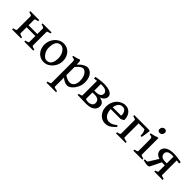

<svg xmlns="http://www.w3.org/2000/svg" viewBox="210 -1904 3377 3377"><g transform="rotate(45 1898.5 -215.5)"><path d="M135.3 -207.5V-256.3H432.1V-207.5ZM25.9 0V-25.9Q92.8 -39.6 92.8 -55.7V-398.4Q92.8 -404.3 76.9 -413.1Q61 -421.9 25.9 -428.2V-454.1H249V-428.2Q180.7 -414.6 180.7 -398.4V-55.7Q180.7 -49.8 197 -41.3Q213.4 -32.7 249 -25.9V0ZM331.1 0V-25.9Q397.9 -39.6 397.9 -55.7V-398.4Q397.9 -404.3 382.1 -413.1Q366.2 -421.9 331.1 -428.2V-454.1H554.2V-428.2Q485.8 -414.6 485.8 -398.4V-55.7Q485.8 -49.8 502.2 -41.3Q518.6 -32.7 554.2 -25.9V0Z M1053.7 -236.8Q1053.7 -188 1035.6 -143.1Q1017.6 -98.1 985.8 -62.5Q954.1 -26.9 912.8 -6.1Q871.6 14.6 826.2 14.6Q762.7 14.6 715.6 -15.6Q668.5 -45.9 642.6 -98.1Q616.7 -150.4 616.7 -216.8Q616.7 -265.1 634 -310.3Q651.4 -355.5 682.6 -391.4Q713.9 -427.2 755.4 -448Q796.9 -468.8 845.2 -468.8Q908.2 -468.8 955.1 -438.5Q1002 -408.2 1027.8 -356Q1053.7 -303.7 1053.7 -236.8ZM962.4 -219.7Q962.4 -271.5 943.4 -315.2Q924.3 -358.9 894.3 -385.7Q864.3 -412.6 831.1 -412.6Q784.2 -412.6 757.6 -388.7Q731 -364.7 719.7 -323.5Q708.5 -282.2 708.5 -231Q708.5 -179.7 728.8 -136.5Q749 -93.3 779.3 -67.4Q809.6 -41.5 839.8 -41.5Q905.3 -41.5 933.8 -89.4Q962.4 -137.2 962.4 -219.7Z M1405.8 14.6Q1345.2 14.6 1271 -45.4V178.2Q1271 186 1289.3 193.8Q1307.6 201.7 1353.5 208.5V234.4H1116.2V208.5Q1148.4 200.7 1165.8 193.6Q1183.1 186.5 1183.1 178.2V-343.8Q1183.1 -368.2 1179.2 -381.1Q1175.3 -394 1161.1 -399.7Q1147 -405.3 1116.2 -406.7V-431.2Q1157.2 -438.5 1185.5 -446.8Q1213.9 -455.1 1245.6 -468.8L1263.7 -450.7L1268.1 -366.2Q1318.8 -420.9 1363.5 -444.8Q1408.2 -468.8 1436 -468.8Q1502.4 -468.8 1547.9 -409.9Q1593.3 -351.1 1593.3 -241.7Q1593.3 -197.3 1576.9 -152.1Q1560.5 -106.9 1533.2 -69.1Q1505.9 -31.2 1472.7 -8.3Q1439.5 14.6 1405.8 14.6ZM1394.5 -400.4Q1377 -400.4 1345.5 -381.6Q1314 -362.8 1271 -309.1V-106.4Q1317.4 -74.2 1347.7 -64.7Q1377.9 -55.2 1403.3 -55.2Q1450.7 -55.2 1481.7 -94.2Q1512.7 -133.3 1512.7 -208Q1512.7 -266.6 1495.8 -309.8Q1479 -353 1451.9 -376.7Q1424.8 -400.4 1394.5 -400.4Z M1655.8 0V-25.9Q1722.7 -39.6 1722.7 -55.7V-447.3H1810.5V-57.6Q1810.5 -51.8 1826.9 -42.2Q1843.3 -32.7 1878.9 -25.9V0ZM2078.1 -134.3Q2078.1 -71.3 2024.4 -33.2Q1970.7 4.9 1872.1 4.9Q1850.6 4.9 1818.8 4.2Q1787.1 3.4 1753.7 2.2Q1720.2 1 1693.8 0L1809.1 -55.7Q1820.8 -48.3 1837.6 -44.7Q1854.5 -41 1872.1 -41Q1918 -41 1950 -62Q1981.9 -83 1981.9 -122.1Q1981.9 -162.1 1956.3 -188.7Q1930.7 -215.3 1870.1 -215.3H1768.1L1764.2 -261.2H1842.3Q1893.6 -261.2 1921.1 -272.9Q1948.7 -284.7 1959.5 -303.5Q1970.2 -322.3 1970.2 -342.8Q1970.2 -381.8 1936 -403.3Q1901.9 -424.8 1825.7 -424.8Q1804.7 -424.8 1773.7 -422.1Q1742.7 -419.4 1711.2 -415.5Q1679.7 -411.6 1656.7 -407.7L1652.3 -445.8Q1673.3 -451.2 1708.3 -456.3Q1743.2 -461.4 1780.5 -465.1Q1817.9 -468.8 1846.7 -468.8Q1947.8 -468.8 2004.9 -439.9Q2062 -411.1 2062 -360.8Q2062 -321.8 2036.6 -291.7Q2011.2 -261.7 1966.3 -247.6Q2019 -234.4 2048.6 -209.7Q2078.1 -185.1 2078.1 -134.3Z M2550.3 -271Q2541.5 -260.7 2524.4 -251.2Q2507.3 -241.7 2491.7 -235.8H2206.5L2207.5 -283.2H2439.5Q2450.7 -283.2 2454.3 -286.9Q2458 -290.5 2458 -300.8Q2458 -318.8 2450.4 -345.9Q2442.9 -373 2422.4 -394Q2401.9 -415 2362.3 -415Q2305.7 -415 2274.7 -366.2Q2243.7 -317.4 2243.7 -241.7Q2243.7 -190.9 2259.8 -148.4Q2275.9 -106 2306.6 -80.6Q2337.4 -55.2 2380.9 -55.2Q2401.4 -55.2 2420.7 -59.1Q2439.9 -63 2464.8 -76.7Q2489.7 -90.3 2526.9 -119.1Q2533.2 -115.7 2539.3 -107.4Q2545.4 -99.1 2547.4 -95.2Q2503.4 -48.3 2471.7 -24.7Q2439.9 -1 2411.1 6.8Q2382.3 14.6 2347.2 14.6Q2295.4 14.6 2251.5 -13.7Q2207.5 -42 2180.9 -93.3Q2154.3 -144.5 2154.3 -213.4Q2154.3 -279.3 2181.9 -335.9Q2209.5 -392.6 2259.8 -427.7Q2282.7 -443.8 2315.2 -456.3Q2347.7 -468.8 2377.4 -468.8Q2425.3 -468.8 2458.3 -450.9Q2491.2 -433.1 2511.7 -403.8Q2532.2 -374.5 2541.3 -339.6Q2550.3 -304.7 2550.3 -271Z M2975.1 -274.4H2947.3Q2944.8 -340.3 2932.6 -372.8Q2920.4 -405.3 2904.8 -405.3H2735.8L2747.6 -454.1H2986.8L3001 -444.3Q3000.5 -434.6 2997.6 -411.4Q2994.6 -388.2 2990.5 -360.4Q2986.3 -332.5 2982.2 -308.6Q2978 -284.7 2975.1 -274.4ZM2611.3 0V-25.9Q2638.7 -30.8 2658.7 -39.1Q2678.7 -47.4 2678.7 -57.6V-400.9Q2678.7 -405.3 2659.7 -414.3Q2640.6 -423.3 2611.3 -428.2V-454.1H2825.7V-433.6Q2769 -426.3 2769 -419.4V-57.6Q2769 -48.3 2785.9 -40.8Q2802.7 -33.2 2851.1 -25.9V0Z M3213.9 -615.7Q3213.9 -586.4 3195.1 -566.4Q3176.3 -546.4 3148.4 -546.4Q3099.1 -546.4 3099.1 -595.7Q3099.1 -625.5 3117.9 -645Q3136.7 -664.6 3163.6 -664.6Q3186.5 -664.6 3200.2 -652.3Q3213.9 -640.1 3213.9 -615.7ZM3043 0V-25.9Q3109.9 -39.6 3109.9 -55.7V-323.7Q3109.9 -356.9 3106.9 -373.5Q3104 -390.1 3090.1 -396.7Q3076.2 -403.3 3043 -406.7V-431.2Q3077.1 -437 3112.8 -446.8Q3148.4 -456.5 3176.3 -468.8H3197.8V-55.7Q3197.8 -49.8 3213.6 -41.3Q3229.5 -32.7 3265.1 -25.9V0Z M3584.5 -468.8Q3628.9 -468.8 3682.9 -461.9Q3736.8 -455.1 3774.9 -446.8L3771.5 -410.2Q3743.7 -414.1 3709.7 -417.7Q3675.8 -421.4 3643.3 -423.8Q3610.8 -426.3 3587.4 -426.3Q3518.1 -426.3 3488.3 -404.8Q3458.5 -383.3 3458.5 -347.2Q3458.5 -257.8 3583 -257.8H3626L3623 -209H3576.2Q3516.1 -209 3469.2 -222.4Q3422.4 -235.8 3395.3 -264.9Q3368.2 -293.9 3368.2 -340.3Q3368.2 -371.6 3390.4 -401.1Q3412.6 -430.7 3460.4 -449.7Q3508.3 -468.8 3584.5 -468.8ZM3564 0V-25.9Q3600.1 -35.6 3608.2 -42Q3616.2 -48.3 3616.2 -55.7V-447.3L3704.1 -437.5V-55.7Q3704.1 -46.9 3721.7 -40Q3739.3 -33.2 3771.5 -25.9V0ZM3295.4 -35.6Q3326.2 -33.2 3341.1 -35.9Q3356 -38.6 3366.2 -55.7L3488.3 -252.4L3549.3 -224.6L3443.8 -10.3Q3439 -1 3426 4.4Q3413.1 9.8 3399.4 9.8Q3379.4 9.8 3349.4 3.9Q3319.3 -2 3289.6 -10.3Z"/></g></svg>

Font: Gentium Book Plus
Style: Regular
Weight: 400
Designer: Victor Gaultney, Annie Olsen, Iska Routamaa, Becca Hirsbrunner
Foundry: SIL International
Version: Version 6.101